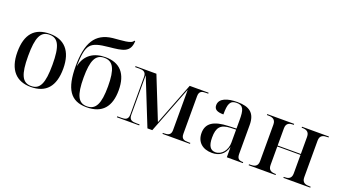

<svg xmlns="http://www.w3.org/2000/svg" viewBox="-61 -1324 3364 1891"><g transform="rotate(20 1621.5 -378.5)"><path d="M292 10C451 10 534 -81 534 -269C534 -457 443 -547 295 -547C135 -547 53 -457 53 -269C53 -81 144 10 292 10ZM294 0C201 0 166 -74 166 -269C166 -463 201 -537 293 -537C386 -537 421 -463 421 -269C421 -74 386 0 294 0Z M878 10C1043 10 1120 -84 1120 -255C1120 -429 1039 -518 887 -518C768 -518 679 -463 652 -342H650C659 -570 684 -603 885 -623C1024 -637 1103 -645 1107 -767H1097C1082 -728 977 -728 889 -719C711 -699 640 -578 640 -336C640 -98 708 10 878 10ZM878 0C788 0 752 -72 752 -255C752 -436 788 -508 878 -508C971 -508 1008 -436 1008 -255C1008 -73 971 0 878 0Z M1194 0H1428V-10H1394C1351 -10 1319 -17 1319 -71V-482H1321L1514 0H1565L1755 -489H1757V-70C1757 -18 1725 -10 1684 -10H1672V0H1960V-10H1936C1896 -10 1865 -17 1865 -71V-465C1865 -519 1896 -526 1936 -526H1960V-536H1762L1590 -93L1413 -536H1194V-526H1238C1277 -526 1309 -518 1309 -465V-70C1309 -17 1277 -10 1238 -10H1194Z M2193 10C2264 10 2321 -22 2344 -104H2346V0H2514V-10H2511C2466 -10 2449 -26 2449 -76V-375C2449 -501 2386 -547 2259 -547C2156 -547 2072 -519 2072 -447C2072 -402 2105 -385 2170 -385C2170 -493 2185 -537 2255 -537C2327 -537 2339 -492 2339 -387V-298L2257 -295C2104 -290 2030 -243 2030 -140C2030 -47 2092 10 2193 10ZM2222 -8C2169 -8 2143 -48 2143 -133C2143 -239 2177 -280 2280 -285L2339 -287V-151C2339 -75 2291 -8 2222 -8Z M2575 0H2857V-10H2855C2815 -10 2777 -18 2777 -76V-270H3020V-76C3020 -18 2982 -10 2942 -10H2939V0H3221V-10H3209C3169 -10 3130 -18 3130 -76V-460C3130 -518 3169 -526 3209 -526H3221V-536H2939V-526H2942C2982 -526 3020 -517 3020 -459V-280H2777V-460C2777 -518 2815 -526 2855 -526H2857V-536H2575V-526H2588C2628 -526 2667 -517 2667 -459V-76C2667 -18 2628 -10 2588 -10H2575Z"/></g></svg>

Font: Noto Serif Display Medium
Style: Regular
Weight: 500
Designer: Monotype Design Team
Foundry: Monotype Imaging Inc.
Version: Version 2.009